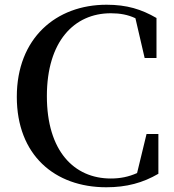

<svg xmlns="http://www.w3.org/2000/svg" viewBox="-20 -773 737 811"><path d="M429 18C515 18 584 -1 649 -39V-207H599L559 -42C523 -26 488 -19 448 -19C293 -19 178 -135 178 -367C178 -598 293 -717 448 -717C487 -717 520 -711 552 -696L591 -528H641V-697C577 -734 516 -753 430 -753C217 -753 51 -612 51 -364C51 -118 211 18 429 18Z"/></svg>

Font: Noto Serif HK SemiBold
Style: Regular
Weight: 600
Designer: Ryoko NISHIZUKA 西塚涼子 (kana & ideographs); Frank Grießhammer (Latin, Greek & Cyrillic); Wenlong ZHANG 张文龙 (bopomofo); San
Foundry: Adobe
Version: Version 2.001;hotconv 1.1.0;makeotfexe 2.6.0